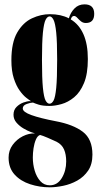

<svg xmlns="http://www.w3.org/2000/svg" viewBox="-20 -590 459 860"><path d="M203 249Q157.5 249 115 235.2Q72.5 221.5 45.5 192Q18.5 162.5 18.5 116Q18.5 83.5 36.8 58.8Q55 34 82.2 20.2Q109.5 6.5 137 7.5Q133.5 7 118.5 1.5Q103.5 -4 85.5 -14.5Q67.5 -25 54 -40.5Q40.5 -56 40.5 -76Q40.5 -97.5 54 -111Q67.5 -124.5 84.8 -130.8Q102 -137 114 -137Q118.5 -137 119.5 -136.5Q112 -141 97.5 -152.2Q83 -163.5 67.8 -184.8Q52.5 -206 41.8 -239.2Q31 -272.5 31 -320Q31 -399.5 57.2 -444.5Q83.5 -489.5 123.2 -508Q163 -526.5 203.5 -526.5Q252.5 -526.5 288.5 -508Q295.5 -533.5 313.5 -552Q331.5 -570.5 358.5 -570.5Q402 -570.5 402 -528Q402 -487 364.5 -487Q351.5 -487 342.2 -494.8Q333 -502.5 325.8 -510.5Q318.5 -518.5 311.5 -518.5Q301.5 -518.5 297 -503Q334 -481 353.8 -436.5Q373.5 -392 373.5 -325.5Q373.5 -259 356.2 -217.8Q339 -176.5 312 -154.2Q285 -132 255.5 -123.8Q226 -115.5 202 -115.5Q171 -115.5 152.5 -121.5Q134 -127.5 129.5 -130Q128.5 -130.5 126 -130.5Q117 -130.5 99.5 -124.2Q82 -118 82 -104Q82 -88.5 120.8 -74.5Q159.5 -60.5 230 -47Q307.5 -32.5 350.8 0.2Q394 33 394 102.5Q394 146 374.8 174.2Q355.5 202.5 325.8 219Q296 235.5 263.2 242.2Q230.5 249 203 249ZM202 -125.5Q212 -125.5 219.8 -139.5Q227.5 -153.5 231.8 -196Q236 -238.5 236 -323.5Q236 -402.5 231.8 -444.2Q227.5 -486 219.8 -501.2Q212 -516.5 202.5 -516.5Q192 -516.5 184.2 -501.2Q176.5 -486 172.2 -444Q168 -402 168 -322Q168 -238.5 172.2 -196.2Q176.5 -154 184.2 -139.8Q192 -125.5 202 -125.5ZM203 240Q237 240 256.8 207.5Q276.5 175 276.5 133Q276.5 101.5 266.8 79.2Q257 57 233.5 45Q219 38 194.5 27.5Q170 17 159.5 14.5Q148 18 140.8 35Q133.5 52 130.2 74Q127 96 127 115.5Q127 146 135.5 174.5Q144 203 160.8 221.5Q177.5 240 203 240Z"/></svg>

Font: Imbue 100pt ExtraBold
Style: Regular
Weight: 800
Designer: Tyler Finck
Foundry: Etcetera Type Company
Version: Version 1.102; ttfautohint (v1.8.3)